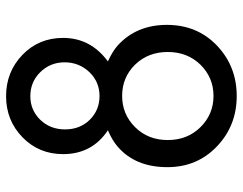

<svg xmlns="http://www.w3.org/2000/svg" viewBox="-103 -679 792 626"><g transform="rotate(-90 293.0 -366.0)"><path d="M293 -437.5Q337.9 -437.5 369.6 -469.2Q402.8 -503.4 402.8 -551.3Q402.8 -598.6 370.1 -631.3Q338.4 -663.1 292.7 -663.1Q247.1 -663.1 215.6 -630.9Q184.1 -598.6 184.1 -549.8Q184.1 -501 215.6 -469.2Q247.1 -437.5 293 -437.5ZM395 -108.4Q436.5 -150.9 436.5 -215.1Q436.5 -279.3 395 -321.8Q353.5 -363.8 293.5 -363.8Q233.4 -363.8 191.4 -321.5Q149.4 -279.3 149.4 -215.1Q149.4 -150.9 191.4 -108.4Q233.4 -65.9 293.2 -65.9Q353 -65.9 395 -108.4ZM405.8 -410.2Q439 -395 457.5 -378.4Q524.9 -317.4 524.9 -217.8Q524.9 -119.1 457.5 -54.7Q389.6 9.8 293 9.8Q196.3 9.8 128.7 -54.7Q61 -119.1 61 -216.3Q61 -320.8 127.9 -378.4Q148.9 -396.5 181.2 -410.2Q103.5 -461.9 103.5 -556.2Q103.5 -635.3 158.4 -688.7Q213.4 -742.2 292.5 -742.2Q371.6 -742.2 427 -689Q482.4 -635.7 482.4 -556.2Q482.4 -466.8 405.8 -410.2Z"/></g></svg>

Font: Simply Mono
Style: Book
Weight: 400
Designer: Wojciech Kalinowski "wmk69" (wmk69@o2.pl)
Foundry: Wojciech Kalinowski "wmk69" (wmk69@o2.pl)
Version: Version 1.0.0